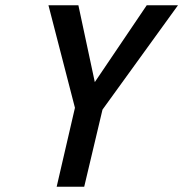

<svg xmlns="http://www.w3.org/2000/svg" viewBox="-20 -705 692 725"><path d="M652 -685 367 -291 298 0H194L263 -298L163 -685H276L338 -395L534 -685Z"/></svg>

Font: Titillium Web SemiBold
Style: Italic
Weight: 600
Italic angle: -13°
Version: Version 1.002;PS 57.000;hotconv 1.0.70;makeotf.lib2.5.55311